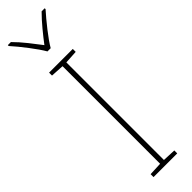

<svg xmlns="http://www.w3.org/2000/svg" viewBox="-322 -938 928 928"><g transform="rotate(-45 141.5 -474.5)"><path d="M223 0H61V-20L129 -23V-690L61 -694V-714H223V-694L155 -690V-23L223 -20ZM266 -949H245Q217 -921 188.5 -886.5Q160 -852 139 -824Q118 -852 90.5 -886.5Q63 -921 35 -949H14V-943Q42 -912 76 -867.5Q110 -823 128 -792H150Q168 -823 203 -867.5Q238 -912 266 -943Z"/></g></svg>

Font: Noto Sans UI Thin
Style: Regular
Weight: 250
Designer: Monotype Design Team
Foundry: Monotype Imaging Inc.
Version: Version 1.901